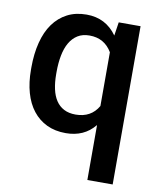

<svg xmlns="http://www.w3.org/2000/svg" viewBox="-83 -605 731 874"><g transform="rotate(10 282.5 -167.5)"><path d="M497.5 203H380.5V-49.5Q380 -49.5 380 -50H379.5Q330.5 10 246 10Q196.5 10 158.2 -8.2Q120 -26.5 93.8 -60Q67.5 -93.5 54 -141Q40.5 -188.5 40.5 -247V-257.5Q40.5 -321 53.8 -373Q67 -425 93.2 -461.5Q119.5 -498 158 -518Q196.5 -538 247 -538Q336 -538 387 -466L396.5 -528.5H497.5ZM275.5 -81Q347 -81 380.5 -139V-387.5Q345.5 -446.5 276.5 -446.5Q244.5 -446.5 222 -432.5Q199.5 -418.5 185 -393.5Q170.5 -368.5 163.8 -333.8Q157 -299 157 -257.5V-247Q157 -209 163.8 -178.2Q170.5 -147.5 184.8 -126Q199 -104.5 221.5 -92.8Q244 -81 275.5 -81Z"/></g></svg>

Font: Roberto Sans Medium
Style: Regular
Weight: 500
Designer: Google (font) & Cristiano Sobral (main changes)
Version: Version 1.000;October 12, 2021;FontCreator 14.0.0.2814 64-bi